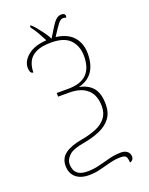

<svg xmlns="http://www.w3.org/2000/svg" viewBox="-187 -943 958 1233"><g transform="rotate(-20 292.5 -326.5)"><path d="M480 196Q480 170 472 157Q464 144 435 144Q399 144 361.5 153.5Q324 163 286 173Q248 183 207 183Q149 183 116.5 154.5Q84 126 84 75Q84 23 124.5 -6.5Q165 -36 243 -49Q299 -59 342 -77Q385 -95 409.5 -126.5Q434 -158 434 -205Q434 -281 391 -320Q348 -359 268 -359H191V-384H268Q355 -384 396 -425Q437 -466 437 -548Q437 -614 397.5 -657.5Q358 -701 268 -701Q200 -701 162.5 -682Q125 -663 110 -631Q95 -599 95 -559Q82 -559 76.5 -571Q71 -583 71 -600Q71 -646 116.5 -683Q162 -720 244 -725Q231 -751 213.5 -781.5Q196 -812 177 -836V-849H183Q198 -837 216 -815Q234 -793 251.5 -768.5Q269 -744 279 -723Q304 -764 321 -791.5Q338 -819 354 -833.5Q370 -848 391 -848Q402 -848 409 -843.5Q416 -839 416 -829Q416 -825 415 -822Q414 -819 413 -817Q410 -819 405.5 -820.5Q401 -822 392 -822Q375 -822 357 -798Q339 -774 307 -724Q387 -714 426 -668.5Q465 -623 465 -555Q465 -402 337 -371Q396 -361 429 -323Q462 -285 462 -207Q462 -151 434 -114Q406 -77 357.5 -56Q309 -35 248 -24Q168 -11 140 16.5Q112 44 112 74Q112 93 119 112.5Q126 132 146.5 144.5Q167 157 207 157Q249 157 288.5 146.5Q328 136 367.5 126Q407 116 449 116Q473 116 489.5 129Q506 142 506 165Q506 179 497.5 187.5Q489 196 480 196Z"/></g></svg>

Font: Noto Serif Thin
Style: Regular
Weight: 100
Designer: Monotype Design Team
Foundry: Monotype Imaging Inc.
Version: Version 2.015